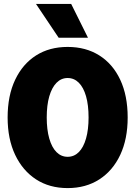

<svg xmlns="http://www.w3.org/2000/svg" viewBox="-20 -950 690 982"><path d="M326 12Q233 12 164.5 -32.5Q96 -77 57.5 -158Q19 -239 19 -349Q19 -461 57.5 -542Q96 -623 164.5 -666.5Q233 -710 326 -710Q419 -710 488 -666.5Q557 -623 595 -542Q633 -461 633 -349Q633 -239 595 -158Q557 -77 488 -32.5Q419 12 326 12ZM326 -148Q359 -148 383 -172Q407 -196 420 -241.5Q433 -287 433 -349Q433 -413 420 -458Q407 -503 383 -527Q359 -551 326 -551Q293 -551 269 -526.5Q245 -502 232 -457Q219 -412 219 -349Q219 -287 232 -241.5Q245 -196 269 -172Q293 -148 326 -148ZM430 -757H280L164 -930H344Z"/></svg>

Font: Azeret Mono Thin ExtraBold
Style: Regular
Weight: 800
Version: Version 1.002